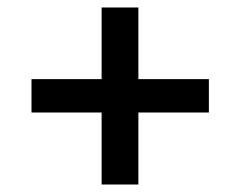

<svg xmlns="http://www.w3.org/2000/svg" viewBox="-20 -586 640 512"><path d="M251 -94V-286H64V-375H251V-566H349V-375H537V-286H349V-94Z"/></svg>

Font: JetBrainsMono NFM Medium
Style: Regular
Weight: 500
Monospace: yes
Designer: Philipp Nurullin, Konstantin Bulenkov
Foundry: JetBrains
Version: Version 2.304; ttfautohint (v1.8.4.7-5d5b);Nerd Fonts 3.3.0